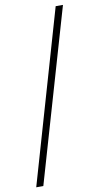

<svg xmlns="http://www.w3.org/2000/svg" viewBox="-97 -842 496 960"><g transform="rotate(-10 151.0 -361.5)"><path d="M296 -799 42 76H6L259 -799Z"/></g></svg>

Font: Bitter Thin Light
Style: Regular
Weight: 300
Version: Version 2.002